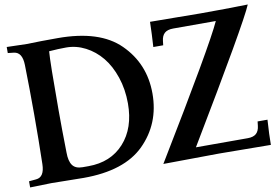

<svg xmlns="http://www.w3.org/2000/svg" viewBox="-77 -861 1426 989"><g transform="rotate(-10 636.0 -366.5)"><path d="M285.2 0Q251.5 0 197.3 -1.2Q143.1 -2.4 116.7 -2.4Q90.8 -2.4 4.9 0.5V-31.7L43 -35.2H42.5Q86.4 -38.6 87.9 -106.9Q90.8 -231 90.8 -366.2Q90.8 -501.5 87.9 -625.5Q86.4 -692.9 42.5 -697.8L11.7 -701.2V-732.9Q96.7 -730 120.1 -730Q127 -730 142.1 -730.7Q157.2 -731.4 191.4 -731.9Q225.6 -732.4 278.3 -732.4Q497.6 -732.4 602.1 -628.9Q709.5 -522.9 709.5 -366.7Q709.5 -209 602.5 -103Q498 0 285.2 0ZM312.5 -677.2Q271.5 -677.2 223.1 -673.3Q218.3 -619.1 218.3 -366.2Q218.3 -267.6 220.7 -144Q220.7 -99.1 236.6 -77.1Q252.4 -55.2 289.1 -55.2H319.8Q436.5 -55.2 506.3 -132.3Q576.2 -209.5 576.2 -338.4Q576.2 -412.1 554.7 -476.1Q533.2 -540 497.3 -583.7Q461.4 -627.4 413.3 -652.3Q365.2 -677.2 312.5 -677.2ZM1095.7 -677.7H872.6Q842.8 -677.7 827.6 -664.3Q812.5 -650.9 809.6 -623.5L807.1 -601.6H755.4Q759.8 -669.9 761.2 -732.4Q792.5 -732.4 902.6 -731.2Q1012.7 -730 1025.4 -730Q1152.8 -730 1272.5 -732.9Q1236.3 -645 881.8 -54.7H1152.8Q1182.6 -54.7 1197.5 -68.1Q1212.4 -81.5 1215.3 -108.9L1217.8 -130.9H1269.5Q1264.2 -50.3 1264.2 0Q1233.4 0 1129.4 -1.2Q1025.4 -2.4 992.7 -2.4Q940.9 -2.4 701.7 0.5Q1042.5 -560.1 1095.7 -677.7Z"/></g></svg>

Font: Flanker
Style: Bold
Weight: 700
Designer: Flanker
Foundry: Flanker
Version: Version 2.021